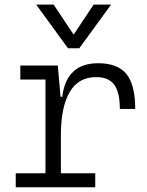

<svg xmlns="http://www.w3.org/2000/svg" viewBox="-20 -796 626 816"><path d="M238.8 -222.7V-59.6H384.8V0H46.9V-59.6H173.3V-458H66.4V-517.6H225.6L237.3 -384.8H244.6Q262.2 -527.3 397 -527.3Q480 -527.3 517.3 -481.4Q554.7 -435.5 554.7 -333H489.3Q489.3 -404.3 465.3 -436.3Q441.4 -468.3 388.7 -468.3Q313 -468.3 275.9 -404.3Q238.8 -340.3 238.8 -222.7ZM269 -590.8 133.8 -776.4H208L293 -648.9L377.9 -776.4H452.1L316.9 -590.8Z"/></svg>

Font: CaskaydiaMono NF Light
Style: Regular
Weight: 300
Designer: Aaron Bell
Foundry: Saja Typeworks
Version: Version 2111.001; ttfautohint (v1.8.4);Nerd Fonts 3.1.1